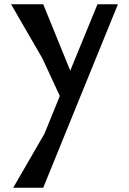

<svg xmlns="http://www.w3.org/2000/svg" viewBox="-20 -882 606 902"><path d="M32 -862 179 -608 261 -431 189 -254 42 0H183L534 -862H438L310 -550L183 -862Z"/></svg>

Font: BackOut Medium
Style: Regular
Weight: 500
Designer: Frank Adebiaye
Foundry: Velvetyne Type Foundry
Version: Version 2.000;hotconv 1.0.109;makeotfexe 2.5.65596